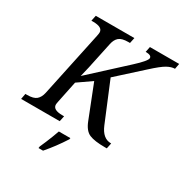

<svg xmlns="http://www.w3.org/2000/svg" viewBox="-230 -874 1198 1254"><g transform="rotate(30 369.0 -246.5)"><path d="M-13.2 -42H0Q48.3 -42 69.3 -60.3Q90.3 -78.6 98.1 -113.8L202.1 -604Q206.1 -622.6 206.1 -631.8Q206.1 -671.9 133.8 -671.9H121.1L129.9 -713.9H420.9L412.1 -671.9H398.9Q351.1 -671.9 330.1 -653.8Q309.1 -635.7 301.8 -600.1L258.8 -397.9L241.2 -324.2L499 -561Q574.2 -629.9 574.2 -650.9Q574.2 -672.9 529.8 -672.9L538.1 -713.9H758.8L751 -672.9Q725.1 -672.9 693.4 -655.5Q661.6 -638.2 597.2 -579.1L415 -414.1L536.1 -122.1Q569.3 -42 630.9 -42H633.8L625 0H610.8Q531.7 0 493.2 -16.4Q454.6 -32.7 431.2 -92.8L334 -339.8L231 -268.1L198.2 -109.9Q193.8 -88.4 193.8 -82Q193.8 -42 266.1 -42H278.8L270 0H-21ZM239.7 208 260.3 160.6Q280.8 111.8 298.8 61H385.7L383.8 70.8Q332 151.9 272 221.2H237.8Z"/></g></svg>

Font: Droid Serif
Style: Italic
Weight: 400
Italic angle: -12°
Designer: Monotype Design team
Foundry: Monotype Imaging Inc.
Version: Version 1.03